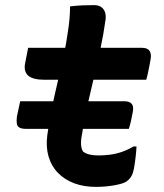

<svg xmlns="http://www.w3.org/2000/svg" viewBox="-20 -725 640 751"><path d="M59 -329H466Q487 -329 495.5 -318.5Q504 -308 499 -285Q496 -268 492.5 -252.5Q489 -237 484 -221H81Q66 -221 57 -225.5Q48 -230 46 -240.5Q44 -251 46 -268Q49 -284 52.5 -299Q56 -314 59 -329ZM90 -538H535Q557 -538 565 -526Q573 -514 569 -493Q567 -479 564 -465.5Q561 -452 558.5 -439Q556 -426 552 -413H154Q132 -413 116 -417Q100 -421 91 -428.5Q82 -436 78.5 -448Q75 -460 78 -476Q80 -487 82 -497Q84 -507 86 -517Q88 -527 90 -538ZM514 -152Q513 -133 510.5 -111Q508 -89 504 -66Q501 -49 494.5 -37Q488 -25 477 -17Q470 -11 456.5 -7Q443 -3 426 0Q409 3 391 4.5Q373 6 355 6Q308 6 270.5 -8Q233 -22 207 -48.5Q181 -75 170 -112.5Q159 -150 165 -196Q172 -249 182.5 -300.5Q193 -352 205 -402Q217 -452 228 -502.5Q239 -553 246 -604Q250 -629 252 -653Q254 -677 254 -700Q278 -703 301.5 -704Q325 -705 348 -705Q363 -705 373.5 -699Q384 -693 389.5 -680.5Q395 -668 393 -649Q385 -591 373 -535Q361 -479 347.5 -422.5Q334 -366 321.5 -311Q309 -256 301 -201Q296 -177 297 -160Q298 -143 305 -132Q316 -124 330.5 -120.5Q345 -117 366 -117Q387 -117 410.5 -120Q434 -123 457 -131Q480 -139 502 -152Z"/></svg>

Font: Rec Mono Semicasual
Style: Bold Italic
Weight: 700
Italic angle: -10°
Version: Version 1.085; ttfautohint (v1.8.4.7-5d5b)